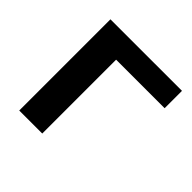

<svg xmlns="http://www.w3.org/2000/svg" viewBox="-140 -646 772 772"><g transform="rotate(45 246.5 -259.5)"><path d="M68.8 -518.6V0H199.7V-419.9H475.6V-518.6Z"/></g></svg>

Font: Roboto Flex
Style: wght 600 wdth 140 opsz 13.0 GRAD 0.00 slnt 0.00 XTRA 468 XOPQ 96 YOPQ 79 YTLC 514 YTUC 712 YTAS 750 YTDE -203.00 YTFI 738
Weight: 600
Width: 8
Designer: Berlow after Robertson
Foundry: Google
Version: Version 3.100